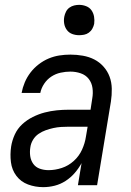

<svg xmlns="http://www.w3.org/2000/svg" viewBox="-20 -763 540 791"><path d="M158 8Q158 8 158 8Q158 8 158 8Q125 8 95.5 -3Q66 -14 47.5 -38.5Q29 -63 25 -95Q21 -127 26 -160Q30 -185 41 -209Q52 -233 71.5 -251Q91 -269 115 -281Q139 -293 164 -299.5Q189 -306 214 -308.5Q239 -311 264 -311H353L360 -357Q364 -379 361 -400.5Q358 -422 345.5 -438Q333 -454 312.5 -461Q292 -468 270 -468Q250 -468 229.5 -463.5Q209 -459 191.5 -447.5Q174 -436 162 -418Q150 -400 146 -380H69Q73 -402 82 -423.5Q91 -445 105.5 -464Q120 -483 139.5 -498Q159 -513 180.5 -522Q202 -531 224.5 -534.5Q247 -538 270 -538Q296 -538 321.5 -533.5Q347 -529 368.5 -518Q390 -507 406.5 -488.5Q423 -470 431.5 -447Q440 -424 440.5 -397.5Q441 -371 437 -345L380 0H301L316 -91Q304 -69 287.5 -50Q271 -31 250 -17.5Q229 -4 205.5 2Q182 8 158 8ZM180 -62Q207 -62 234.5 -71Q262 -80 284 -100Q306 -120 318 -146.5Q330 -173 334 -200L341 -241H264Q248 -241 232 -240Q216 -239 200 -235.5Q184 -232 168.5 -226.5Q153 -221 139 -211.5Q125 -202 116 -187Q107 -172 105 -156Q102 -138 104.5 -120Q107 -102 117 -88Q127 -74 144 -68Q161 -62 180 -62ZM306 -618Q291 -618 277.5 -623Q264 -628 255.5 -639.5Q247 -651 244.5 -665.5Q242 -680 245 -695Q247 -705 252 -715Q257 -725 266 -731.5Q275 -738 285.5 -740.5Q296 -743 306 -743Q321 -743 335 -737.5Q349 -732 357 -720.5Q365 -709 367.5 -694.5Q370 -680 368 -665Q366 -655 360.5 -645Q355 -635 346 -628.5Q337 -622 326.5 -620Q316 -618 306 -618Z"/></svg>

Font: Iosevka Curly Oblique
Style: Regular
Weight: 400
Italic angle: -9°
Monospace: yes
Designer: Belleve Invis
Foundry: Belleve Invis
Version: Version 11.1.0; ttfautohint (v1.8.3)